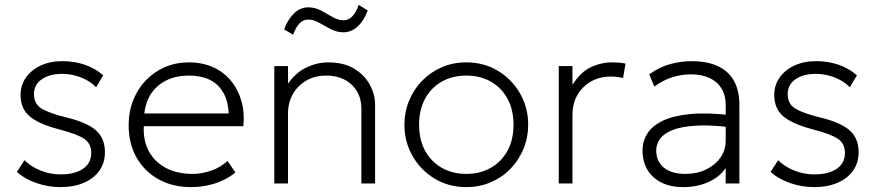

<svg xmlns="http://www.w3.org/2000/svg" viewBox="-20 -750 3588 785"><path d="M227 15Q175.5 15 127.2 -2.2Q79 -19.5 49 -47L80 -95Q108 -67.5 147 -52.2Q186 -37 228 -37Q286 -37 319.5 -60Q353 -83 353 -124Q353 -163 324.8 -182.2Q296.5 -201.5 222 -221Q138 -243 101 -274.5Q64 -306 64 -362Q64 -401.5 86 -432.8Q108 -464 146.5 -482Q185 -500 235 -500Q284.5 -500 327.2 -485.2Q370 -470.5 402 -442L373 -393Q357 -410 334.8 -422.2Q312.5 -434.5 286.5 -441.2Q260.5 -448 233 -448Q183 -448 151 -426Q119 -404 119 -365Q119 -324.5 151 -305.5Q183 -286.5 251 -270Q334.5 -250 371.8 -217.5Q409 -185 409 -128Q409 -84.5 386.5 -52.5Q364 -20.5 323 -2.8Q282 15 227 15Z M761 15Q686 15 628.5 -16.8Q571 -48.5 538.5 -105.5Q506 -162.5 506 -238Q506 -293 524.5 -340Q543 -387 576.5 -421.8Q610 -456.5 654.8 -475.8Q699.5 -495 752 -495Q807.5 -495 851.2 -475.2Q895 -455.5 924.2 -420Q953.5 -384.5 967 -337Q980.5 -289.5 975 -234H568Q565 -175.5 588.5 -131.8Q612 -88 658 -63.5Q704 -39 768 -39Q806.5 -39 844.8 -52.8Q883 -66.5 910 -92L942.5 -45Q918 -24.5 887.5 -11Q857 2.5 824.8 8.8Q792.5 15 761 15ZM570 -286H915Q912 -359.5 871 -400.2Q830 -441 752 -441Q676.5 -441 627.5 -400.2Q578.5 -359.5 570 -286Z M1101.5 0V-480H1157.5V-408Q1190.5 -454.5 1234 -474.8Q1277.5 -495 1322.5 -495Q1386 -495 1428.5 -469Q1471 -443 1492.2 -403.2Q1513.5 -363.5 1513.5 -323V0H1457.5V-306Q1457.5 -366 1418 -403.5Q1378.5 -441 1312.5 -441Q1269.5 -441 1234.2 -421.5Q1199 -402 1178.2 -366.8Q1157.5 -331.5 1157.5 -285V0ZM1178.5 -608 1141.5 -630Q1156.5 -670 1181.8 -695Q1207 -720 1240.5 -720Q1268 -720 1292.8 -706.8Q1317.5 -693.5 1340.2 -680.2Q1363 -667 1384.5 -667Q1405.5 -667 1421.2 -684Q1437 -701 1446.5 -730L1483.5 -707Q1468 -665 1442 -641.5Q1416 -618 1384.5 -618Q1357 -618 1332.2 -631Q1307.5 -644 1284.8 -657Q1262 -670 1240.5 -670Q1219.5 -670 1204.2 -654Q1189 -638 1178.5 -608Z M1886.5 15Q1814 15 1756.8 -19.8Q1699.5 -54.5 1666.5 -112.5Q1633.5 -170.5 1633.5 -240Q1633.5 -292 1652.5 -338.2Q1671.5 -384.5 1705.8 -419.8Q1740 -455 1786 -475Q1832 -495 1886.5 -495Q1959 -495 2016.2 -460.2Q2073.5 -425.5 2106.5 -367.5Q2139.5 -309.5 2139.5 -240Q2139.5 -188 2120.5 -141.8Q2101.5 -95.5 2067.5 -60.2Q2033.5 -25 1987.2 -5Q1941 15 1886.5 15ZM1886.5 -39Q1943 -39 1986.5 -63.8Q2030 -88.5 2054.8 -133.5Q2079.5 -178.5 2079.5 -240Q2079.5 -301.5 2054.8 -346.8Q2030 -392 1986.5 -416.5Q1943 -441 1886.5 -441Q1830 -441 1786.5 -416.5Q1743 -392 1718.2 -346.8Q1693.5 -301.5 1693.5 -240Q1693.5 -178.5 1718.2 -133.5Q1743 -88.5 1786.5 -63.8Q1830 -39 1886.5 -39Z M2264.5 0V-480H2320.5V-403Q2353.5 -455.5 2395.5 -475.2Q2437.5 -495 2484.5 -495Q2497.5 -495 2511.2 -494Q2525 -493 2537.5 -490L2527.5 -431Q2515 -434 2502.8 -435.5Q2490.5 -437 2478.5 -437Q2409.5 -437 2365 -393.2Q2320.5 -349.5 2320.5 -279V0Z M2774 15Q2721.5 15 2684 -3.8Q2646.5 -22.5 2626.8 -56.2Q2607 -90 2607 -135Q2607 -172 2626.2 -203.2Q2645.5 -234.5 2688 -255.5Q2730.5 -276.5 2800 -283.5Q2869.5 -290.5 2970 -279L2973 -229Q2884.5 -240 2824.8 -236.2Q2765 -232.5 2729.5 -218.2Q2694 -204 2678.5 -182.2Q2663 -160.5 2663 -135Q2663 -90 2694.5 -64.5Q2726 -39 2782 -39Q2829 -39 2866.2 -56.8Q2903.5 -74.5 2925.2 -105.2Q2947 -136 2947 -175V-322Q2947 -360.5 2930 -388.2Q2913 -416 2881.2 -431Q2849.5 -446 2805 -446Q2767 -446 2729.5 -434.5Q2692 -423 2655 -396L2634.5 -446Q2677.5 -477 2722 -488.5Q2766.5 -500 2806 -500Q2871.5 -500 2915.2 -479.5Q2959 -459 2981 -419.2Q3003 -379.5 3003 -322V0H2947V-63Q2921 -25 2875 -5Q2829 15 2774 15Z M3308.5 15Q3257 15 3208.8 -2.2Q3160.5 -19.5 3130.5 -47L3161.5 -95Q3189.5 -67.5 3228.5 -52.2Q3267.5 -37 3309.5 -37Q3367.5 -37 3401 -60Q3434.5 -83 3434.5 -124Q3434.5 -163 3406.2 -182.2Q3378 -201.5 3303.5 -221Q3219.5 -243 3182.5 -274.5Q3145.5 -306 3145.5 -362Q3145.5 -401.5 3167.5 -432.8Q3189.5 -464 3228 -482Q3266.5 -500 3316.5 -500Q3366 -500 3408.8 -485.2Q3451.5 -470.5 3483.5 -442L3454.5 -393Q3438.5 -410 3416.2 -422.2Q3394 -434.5 3368 -441.2Q3342 -448 3314.5 -448Q3264.5 -448 3232.5 -426Q3200.5 -404 3200.5 -365Q3200.5 -324.5 3232.5 -305.5Q3264.5 -286.5 3332.5 -270Q3416 -250 3453.2 -217.5Q3490.5 -185 3490.5 -128Q3490.5 -84.5 3468 -52.5Q3445.5 -20.5 3404.5 -2.8Q3363.5 15 3308.5 15Z"/></svg>

Font: Geologica Thin Roman Thin
Style: Regular
Weight: 250
Version: Version 1.010;gftools[0.9.28]